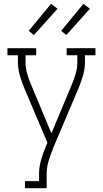

<svg xmlns="http://www.w3.org/2000/svg" viewBox="-20 -988 540 1008"><path d="M111 0V-37H185V-74Q185 -111 195.5 -148Q206 -185 221 -220L229 -239L175 -366L106 -529Q93 -561 83.5 -594Q74 -627 74 -662V-698H19V-735H170V-698H114V-662Q114 -631 122.5 -601.5Q131 -572 143 -544L250 -288L357 -544Q369 -572 377.5 -601.5Q386 -631 386 -662V-698H330V-735H481V-698H426V-662Q426 -627 416.5 -594Q407 -561 394 -529L257 -206Q257 -205 256.5 -203.5Q256 -202 256 -201Q243 -171 234 -139Q225 -107 225 -74V0ZM328 -804 301 -826 418 -968 452 -942ZM158 -804 131 -826 248 -968 282 -942Z"/></svg>

Font: Iosevka Curly Slab Extralight
Style: Regular
Weight: 200
Monospace: yes
Designer: Belleve Invis
Foundry: Belleve Invis
Version: Version 22.1.2; ttfautohint (v1.8.4)